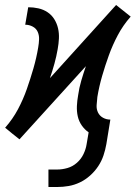

<svg xmlns="http://www.w3.org/2000/svg" viewBox="-35 -549 555 769"><path d="M159 200V130H194Q214 130 235 124Q256 118 273 103Q290 88 299.5 68Q309 48 312 28L320 -19Q304 -30 292.5 -46.5Q281 -63 276.5 -83Q272 -103 273 -124.5Q274 -146 278 -168Q282 -197 290.5 -226Q299 -255 309 -284L43 9L14 -14L-15 -38H-14Q16 -72 37 -111.5Q58 -151 72.5 -192.5Q87 -234 99 -275.5Q111 -317 118 -359Q121 -376 121.5 -392Q122 -408 116 -421.5Q110 -435 96 -442.5Q82 -450 66 -450L78 -520Q99 -520 119 -515.5Q139 -511 155.5 -500Q172 -489 182.5 -472Q193 -455 197.5 -435.5Q202 -416 201 -395Q200 -374 196 -352Q191 -323 183 -294Q175 -265 165 -236L430 -529L459 -506L489 -482H488Q458 -448 437 -408.5Q416 -369 401 -327.5Q386 -286 374 -244.5Q362 -203 355 -161Q353 -144 352 -128Q351 -112 357.5 -98.5Q364 -85 377.5 -77.5Q391 -70 407 -70L391 28Q387 51 379.5 73.5Q372 96 358.5 116.5Q345 137 326 154Q307 171 285 181.5Q263 192 240 196Q217 200 194 200Z"/></svg>

Font: Iosevka Curly Slab
Style: Italic
Weight: 400
Italic angle: -9°
Monospace: yes
Designer: Belleve Invis
Foundry: Belleve Invis
Version: Version 22.1.2; ttfautohint (v1.8.4)